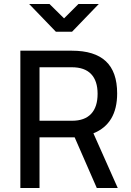

<svg xmlns="http://www.w3.org/2000/svg" viewBox="-20 -942 657 962"><path d="M82 0ZM82 -688H340Q454 -688 510.5 -635Q567 -582 567 -474Q567 -322 448 -274L570 0H465L354 -254H178V0H82ZM341 -337Q404 -337 436.5 -371.5Q469 -406 469 -472Q469 -537 436.5 -571Q404 -605 340 -605H178V-337ZM126 -922H228L301 -850L373 -922H475L341 -783H260Z"/></svg>

Font: Cairo SemiBold
Style: Regular
Weight: 600
Designer: Mohamed Gaber, the designers of Titillium
Foundry: Kief Type Foundry
Version: Version 2.009; ttfautohint (v1.5.33-1714) -l 8 -r 50 -G 200 